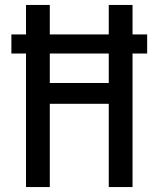

<svg xmlns="http://www.w3.org/2000/svg" viewBox="-20 -755 640 775"><path d="M85 0V-539H26V-616H85V-735H181V-616H419V-735H515V-616H574V-539H515V0H419V-336H181V0ZM419 -420V-539H181V-420Z"/></svg>

Font: Iosevka SS04 Medium Extended
Style: Regular
Weight: 500
Width: 7
Monospace: yes
Designer: Belleve Invis
Foundry: Belleve Invis
Version: Version 19.0.0; ttfautohint (v1.8.4)